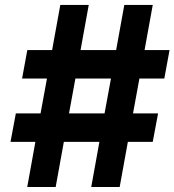

<svg xmlns="http://www.w3.org/2000/svg" viewBox="-20 -747 697 767"><path d="M344.5 0 377.1 -180.4H235.1L202.4 0H88.8L121.4 -180.4H22L43.3 -294H142L167.6 -433.2H68.2L89.1 -546.9H188.2L220.9 -727.3H334.5L301.8 -546.9H443.9L476.6 -727.3H590.2L557.5 -546.9H657.3L636.4 -433.2H536.9L511.4 -294H611.5L590.2 -180.4H490.8L458.1 0ZM255.7 -294H397.7L423.3 -433.2H281.2Z"/></svg>

Font: Karasuma Gothic
Style: Bold Italic
Weight: 700
Italic angle: 9.39998°
Designer: Rasmus Andersson / Ryoko Nishizuka
Foundry: Genbu
Version: Version 1.00